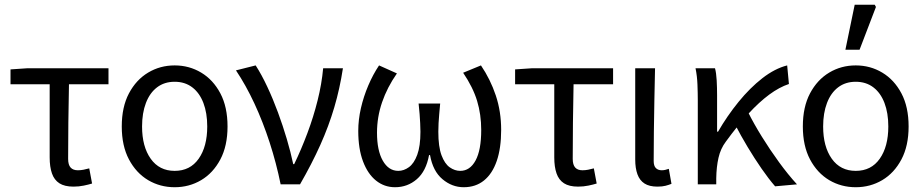

<svg xmlns="http://www.w3.org/2000/svg" viewBox="-20 -772 3871 804"><path d="M287.7 9.5Q250.5 9.5 228.7 -4.5Q206.9 -18.6 197.5 -45.9Q188 -73.2 188 -112.8V-419.1H24V-481.4L93.7 -486.1H434.3V-419.1H268.8Q267.1 -337.4 266.2 -258.5Q265.3 -179.6 265.3 -106.8Q265.3 -81.8 275.7 -70.4Q286.1 -59 305.9 -59Q318 -59 329.7 -61.3Q341.4 -63.6 353.7 -67L365.6 -3.5Q351.3 1 330.8 5.2Q310.4 9.5 287.7 9.5Z M711.4 12Q650.5 12 600.3 -17.7Q550.2 -47.5 520 -104.4Q489.9 -161.3 489.9 -242.4Q489.9 -324.2 520 -381.1Q550.2 -438 600.3 -468Q650.5 -498.1 711.4 -498.1Q772.2 -498.1 822.4 -468Q872.6 -438 902.7 -381.1Q932.8 -324.2 932.8 -242.4Q932.8 -161.3 902.7 -104.4Q872.6 -47.5 822.4 -17.7Q772.2 12 711.4 12ZM711.4 -56.5Q776.3 -56.5 812 -107.4Q847.8 -158.2 847.8 -242.4Q847.8 -298.7 831.7 -341Q815.5 -383.2 785 -406.4Q754.4 -429.6 711.4 -429.6Q668.3 -429.6 637.8 -406.4Q607.2 -383.2 591.1 -341Q574.9 -298.7 574.9 -242.4Q574.9 -158.2 611 -107.4Q647.1 -56.5 711.4 -56.5Z M1155.2 0Q1137.1 -89.2 1109.1 -175.4Q1081.1 -261.6 1045.4 -338.5Q1009.6 -415.4 968.1 -477.3L1050.6 -498.1Q1075.5 -459.5 1099.3 -408.6Q1123.2 -357.7 1143.9 -301.5Q1164.6 -245.4 1181.1 -189.6Q1197.5 -133.9 1207.9 -84.6H1211.9Q1241.9 -146.8 1267.3 -214.7Q1292.8 -282.6 1310 -351.7Q1327.3 -420.7 1333.2 -486.1H1416Q1403.1 -401.5 1379.9 -322.7Q1356.7 -243.9 1321.2 -164.8Q1285.7 -85.8 1236.3 0Z M1634.2 12Q1589.3 12 1554.6 -15.8Q1520 -43.5 1500.1 -96.3Q1480.2 -149.1 1480.2 -224Q1480.2 -270.7 1491.4 -319.4Q1502.6 -368.2 1522.3 -414.2Q1541.9 -460.2 1567.3 -498.1L1642.1 -464.6Q1601.2 -405.9 1580 -343.9Q1558.7 -281.8 1558.7 -216.3Q1558.7 -141.8 1583 -99.1Q1607.3 -56.5 1647.9 -56.5Q1671.1 -56.5 1692.4 -72Q1713.8 -87.5 1727.2 -123.8Q1740.6 -160 1740.6 -220.3Q1740.6 -238.6 1739.5 -256.5Q1738.5 -274.4 1737.1 -294.5Q1735.6 -314.7 1732.9 -338.4H1823.2Q1821.1 -314.7 1819.3 -294.5Q1817.6 -274.4 1816.5 -256.5Q1815.5 -238.6 1815.5 -220.3Q1815.5 -157.8 1828.8 -121.9Q1842.2 -86.1 1863.3 -71.3Q1884.4 -56.5 1907.2 -56.5Q1947.9 -56.5 1971.5 -100.1Q1995.1 -143.7 1995.1 -227.5Q1995.1 -292.6 1977.9 -349.4Q1960.7 -406.2 1919.4 -467.4L1994 -498.1Q2033.6 -439.7 2056.1 -372.4Q2078.6 -305.2 2078.6 -228.2Q2078.6 -151.7 2060.2 -98.2Q2041.8 -44.6 2006.8 -16.3Q1971.8 12 1921.7 12Q1873 12 1832.9 -21.6Q1792.8 -55.1 1780.7 -122.7H1776.7Q1764.3 -55.1 1725.4 -21.6Q1686.5 12 1634.2 12Z M2400.7 9.5Q2363.5 9.5 2341.7 -4.5Q2319.9 -18.6 2310.5 -45.9Q2301 -73.2 2301 -112.8V-419.1H2137V-481.4L2206.7 -486.1H2547.3V-419.1H2381.8Q2380.1 -337.4 2379.2 -258.5Q2378.3 -179.6 2378.3 -106.8Q2378.3 -81.8 2388.7 -70.4Q2399.1 -59 2418.9 -59Q2431 -59 2442.7 -61.3Q2454.4 -63.6 2466.7 -67L2478.6 -3.5Q2464.3 1 2443.8 5.2Q2423.4 9.5 2400.7 9.5Z M2733 9.5Q2699.1 9.5 2678.8 -3.6Q2658.5 -16.7 2649.3 -42.1Q2640 -67.5 2640 -104V-486.1H2723Q2721.6 -420.4 2720.2 -352.7Q2718.8 -285.1 2718.1 -220.4Q2717.3 -155.7 2717.3 -98Q2717.3 -77.4 2726.4 -68.2Q2735.5 -59 2751.2 -59Q2757.8 -59 2765.1 -60.5Q2772.4 -62 2780.7 -65L2791.8 -2.2Q2780.8 2.3 2767 5.9Q2753.2 9.5 2733 9.5Z M2902 0V-352.6Q2902 -382 2900.6 -417.8Q2899.3 -453.6 2892.5 -486.1H2974.1Q2979.4 -466.8 2981.1 -435.9Q2982.8 -404.9 2982.8 -372.7V-220.6H2986.8Q3025.3 -287.2 3072.8 -345.5Q3120.2 -403.8 3172.4 -444.5Q3224.6 -485.1 3276.3 -498.1L3283.6 -420.3Q3243.4 -406.9 3201.4 -376Q3159.3 -345 3114.1 -295.9Q3068.9 -246.8 3019.4 -178.8Q2997.4 -149.6 2988.7 -111.3Q2980 -72.9 2979.3 -25.3V0ZM3225.8 8.2Q3198.7 -23 3169 -65.9Q3139.3 -108.8 3110.6 -156.6Q3082 -204.3 3058.4 -250L3112.4 -302.6Q3136.7 -253.9 3170.4 -199.5Q3204.1 -145.1 3242.1 -92.9Q3280 -40.8 3317.4 0Z M3563.4 12Q3502.5 12 3452.3 -17.7Q3402.2 -47.5 3372 -104.4Q3341.9 -161.3 3341.9 -242.4Q3341.9 -324.2 3372 -381.1Q3402.2 -438 3452.3 -468Q3502.5 -498.1 3563.4 -498.1Q3624.2 -498.1 3674.4 -468Q3724.6 -438 3754.7 -381.1Q3784.8 -324.2 3784.8 -242.4Q3784.8 -161.3 3754.7 -104.4Q3724.6 -47.5 3674.4 -17.7Q3624.2 12 3563.4 12ZM3563.4 -56.5Q3628.3 -56.5 3664 -107.4Q3699.8 -158.2 3699.8 -242.4Q3699.8 -298.7 3683.7 -341Q3667.5 -383.2 3637 -406.4Q3606.4 -429.6 3563.4 -429.6Q3520.3 -429.6 3489.8 -406.4Q3459.2 -383.2 3443.1 -341Q3426.9 -298.7 3426.9 -242.4Q3426.9 -158.2 3463 -107.4Q3499.1 -56.5 3563.4 -56.5ZM3520.1 -563.7 3559 -752.1H3643L3648 -742.9L3579.4 -563.7Z"/></svg>

Font: SourceSans3VF
Style: Regular
Weight: 200
Designer: Paul D. Hunt
Foundry: Adobe
Version: Version 3.052;hotconv 1.1.0;makeotfexe 2.6.0